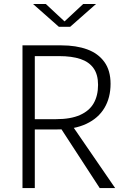

<svg xmlns="http://www.w3.org/2000/svg" viewBox="-20 -962 660 982"><path d="M569 0H490L286 -313.5L335.5 -340ZM95 0V-730H158V0ZM481.5 -528Q481.5 -580.5 458.5 -613Q435.5 -645.5 391.5 -660.2Q347.5 -675 282 -675H138V-730H294Q369.5 -730 425.8 -709.5Q482 -689 513.8 -645.2Q545.5 -601.5 545.5 -533.5Q545.5 -462.5 514.2 -410Q483 -357.5 422 -328.8Q361 -300 274 -300H130V-352.5H267Q341.5 -352.5 389.2 -373.8Q437 -395 459.2 -434Q481.5 -473 481.5 -528ZM281 -825H339L471 -941.5H405.5L310 -852.5L214.5 -941.5H149Z"/></svg>

Font: Monaspace Neon Var
Style: Regular
Weight: 400
Designer: Riley Cran and the Lettermatic Team
Version: Version 1.000 (Monaspace Neon Var)